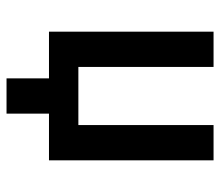

<svg xmlns="http://www.w3.org/2000/svg" viewBox="-63 -481 674 588"><g transform="rotate(90 274.0 -187.0)"><path d="M77 0H220V130H328V0H471V-504H363V-90H185V-504H77Z"/></g></svg>

Font: Finlandica Medium
Style: Regular
Weight: 500
Designer: Niklas Ekholm, Juho Hiilivirta, Jaakko Suomalainen
Foundry: Helsinki Type Studio
Version: Version 2.000;Glyphs 3.2 (3202)